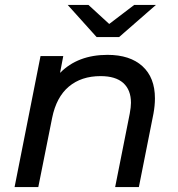

<svg xmlns="http://www.w3.org/2000/svg" viewBox="-20 -757 721 777"><path d="M607 -359Q607 -330 601 -297L542 0H446L505 -297Q510 -324 510 -341Q510 -393 479 -421Q448 -449 387 -449Q309 -449 258.5 -406.5Q208 -364 191 -280L135 0H39L144 -530H236L223 -462Q295 -535 415 -535Q506 -535 556.5 -489Q607 -443 607 -359ZM611 -737 462 -607H371L254 -737H338L422 -660L523 -737Z"/></svg>

Font: Montserrat Alternates Medium
Style: Italic
Weight: 500
Italic angle: -11.3°
Designer: Julieta Ulanovsky
Foundry: Julieta Ulanovsky
Version: Version 7.200